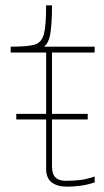

<svg xmlns="http://www.w3.org/2000/svg" viewBox="-20 -700 390 720"><path d="M41 -273H309V-252H41ZM231 0Q195 0 174 -16Q153 -32 153 -67V-503H20V-525Q86 -525 111 -533Q136 -541 144.5 -571.5Q153 -602 153 -680H175Q175 -678 175 -675Q175 -619 169.5 -579Q164 -539 145 -525H335V-503H175V-77Q175 -47 188 -34.5Q201 -22 226 -22Q257 -22 281 -25Q305 -28 335 -38V-16Q308 -7 282 -3.5Q256 0 231 0Z"/></svg>

Font: Easer Grotesk Variable
Style: Regular
Weight: 400
Designer: Boardeaser, Bonnie Shaver-Troup, Thomas Jockin
Foundry: Lexend
Version: Version 1.001;Glyphs 3.1.2 (3151)